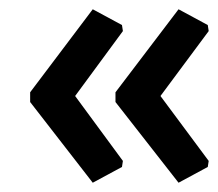

<svg xmlns="http://www.w3.org/2000/svg" viewBox="-20 -435 470 414"><path d="M365 -41 229 -215V-236L365 -415L428 -381L430 -368L326 -228L430 -88L428 -75ZM180 -41 45 -215V-236L180 -415L243 -381L245 -368L142 -228L245 -88L243 -75Z"/></svg>

Font: Alegreya Sans
Style: Bold
Weight: 700
Designer: Juan Pablo del Peral
Foundry: Huerta Tipografica
Version: Version 2.007